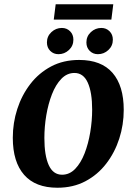

<svg xmlns="http://www.w3.org/2000/svg" viewBox="-20 -867 621 900"><path d="M249 13Q146 13 93 -47.5Q40 -108 40 -221Q40 -291 61 -356Q82 -421 122 -473Q162 -525 219.5 -555.5Q277 -586 351 -586Q455 -586 507.5 -525.5Q560 -465 560 -352Q560 -282 539 -217Q518 -152 478 -100Q438 -48 380.5 -17.5Q323 13 249 13ZM271 -48Q306 -48 332.5 -75.5Q359 -103 376.5 -148Q394 -193 403 -247Q412 -301 412 -353Q412 -434 391.5 -479.5Q371 -525 329 -525Q294 -525 267.5 -497.5Q241 -470 223.5 -425Q206 -380 197 -326.5Q188 -273 188 -220Q188 -138 208.5 -93Q229 -48 271 -48ZM232 -775 241 -847H511L502 -775ZM254 -613Q231 -613 215.5 -628.5Q200 -644 200 -668Q200 -697 221 -716.5Q242 -736 270 -736Q293 -736 308.5 -720.5Q324 -705 324 -681Q324 -652 303 -632.5Q282 -613 254 -613ZM439 -613Q416 -613 400.5 -628.5Q385 -644 385 -668Q385 -697 406 -716.5Q427 -736 455 -736Q478 -736 493.5 -720.5Q509 -705 509 -681Q509 -652 488 -632.5Q467 -613 439 -613Z"/></svg>

Font: Rasa
Style: Italic
Weight: 400
Italic angle: -7.10001°
Designer: Anna Giedrys (Yrsa+Rasa design), David Brezina (Yrsa art-direction, Rasa art-direction, design)
Foundry: Rosetta Type Foundry
Version: Version 2.004